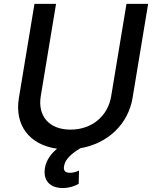

<svg xmlns="http://www.w3.org/2000/svg" viewBox="-20 -747 778 976"><path d="M622.9 -727.3 545.1 -257.8C529.1 -159.1 449.2 -88.1 338.4 -88.1C227.6 -88.1 171.2 -159.1 187.1 -257.8L264.9 -727.3H155.2L76 -248.9C53.3 -111.9 128.2 -10.7 270.2 8.9C230.8 41.2 210.6 78.8 207.4 115.1C201 175.8 239 208.8 298.7 208.8C333.5 208.8 362.6 197.4 380 187.5L381.7 120C371.1 124.6 355.5 131.4 335.9 131.4C309.3 131.4 301.5 118.6 305.8 96.6C311.4 60.4 346.9 32 388.8 6.4C529.1 -17.8 631.7 -116.5 653.8 -248.9L733 -727.3Z"/></svg>

Font: Margiela Sans Medium
Style: Italic
Weight: 500
Italic angle: -9.39999°
Designer: Stefan Endress, Andreas Faust
Version: Version 1.100;FEAKit 1.0